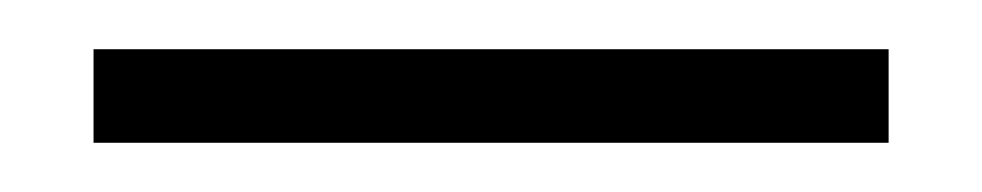

<svg xmlns="http://www.w3.org/2000/svg" viewBox="-20 -662 399 78"><path d="M18 -604V-642H341V-604Z"/></svg>

Font: DM Sans ExtraLight
Style: Regular
Weight: 200
Designer: Colophon Foundry, Jonny Pinhorn
Foundry: Colophon Foundry
Version: Version 4.004; ttfautohint (v1.8.4.7-5d5b)